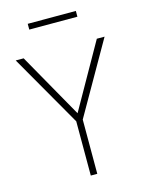

<svg xmlns="http://www.w3.org/2000/svg" viewBox="-128 -951 784 1029"><g transform="rotate(-15 263.5 -436.5)"><path d="M281 0H245V-301L16 -700H60L263 -341L466 -700H509L281 -301ZM396 -841H129V-873H396Z"/></g></svg>

Font: Storia Sans Thin
Style: Regular
Weight: 100
Designer: Accademia di Belle Arti di Urbino and others
Foundry: Accademia di Belle Arti di Urbino and others.
Version: Version 60.001;May 25, 2020;FontCreator 12.0.0.2522 64-bit